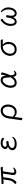

<svg xmlns="http://www.w3.org/2000/svg" viewBox="2639 -3166 722 6040"><g transform="rotate(-90 3000.0 -146.0)"><path d="M445 -406 418 -219Q409 -155 382.5 -102.5Q356 -50 326.5 -19.5Q297 11 280 11Q264 11 249.5 -2.5Q235 -16 235 -30Q235 -38 242 -44Q286 -78 312.5 -119.5Q339 -161 349 -226L376 -402L345 -400Q330 -399 285 -394Q270 -391 262 -391H261Q249 -391 238.5 -408.5Q228 -426 228 -442Q228 -460 241 -460H282Q324 -460 344 -461L656 -479Q717 -483 739 -487H742Q753 -487 762.5 -469.5Q772 -452 772 -436Q772 -418 760 -418L696 -419Q669 -419 657 -418L630 -416L589 -141Q586 -122 586 -107Q586 -55 619 -55Q642 -55 667 -61Q692 -67 710 -81Q727 -94 737 -94Q748 -94 748 -82Q748 -69 729 -47.5Q710 -26 678.5 -10Q647 6 611 6Q561 6 538 -18.5Q515 -43 515 -94Q515 -114 520 -149L560 -413Z M1585 -259Q1585 -242 1572 -241Q1482 -232 1455 -223Q1364 -190 1364 -119Q1364 -86 1399 -65.5Q1434 -45 1496 -45Q1557 -45 1601 -58.5Q1645 -72 1681 -107Q1695 -121 1705 -121Q1716 -121 1716 -107Q1716 -93 1692 -62.5Q1668 -32 1618 -7Q1568 18 1494 18Q1396 18 1345.5 -19Q1295 -56 1295 -119Q1295 -214 1410 -258Q1372 -265 1352 -288.5Q1332 -312 1332 -347Q1332 -380 1354 -412.5Q1376 -445 1418 -465.5Q1460 -486 1516 -486Q1567 -486 1605.5 -475Q1644 -464 1664.5 -448Q1685 -432 1685 -419Q1685 -400 1669 -387Q1658 -376 1650 -376Q1645 -376 1640.5 -380Q1636 -384 1632 -389Q1596 -425 1514 -425Q1460 -425 1430.5 -401Q1401 -377 1401 -347Q1401 -327 1413 -313.5Q1425 -300 1467 -300Q1486 -300 1509 -303.5Q1532 -307 1548 -312H1551Q1563 -312 1574 -294Q1585 -276 1585 -259Z M2252 71 2293 -229Q2305 -317 2341.5 -375Q2378 -433 2429.5 -459.5Q2481 -486 2539 -486Q2597 -486 2641 -456Q2685 -426 2709 -374.5Q2733 -323 2733 -260Q2733 -182 2704 -118.5Q2675 -55 2622.5 -18.5Q2570 18 2502 18Q2441 18 2402 -1Q2363 -20 2340 -58L2322 79Q2319 99 2315.5 128.5Q2312 158 2310 184Q2309 195 2292 195Q2274 195 2255.5 184.5Q2237 174 2237 161V158Q2245 121 2252 71ZM2369 -91Q2395 -64 2424.5 -54Q2454 -44 2501 -44Q2547 -44 2584 -70Q2621 -96 2642.5 -143Q2664 -190 2664 -250Q2664 -329 2629 -375Q2594 -421 2541 -421Q2470 -421 2423.5 -370Q2377 -319 2363 -218L2347 -104Q2357 -104 2369 -91Z M3421 18Q3258 18 3258 -184Q3258 -247 3289 -318Q3320 -389 3375.5 -437.5Q3431 -486 3499 -486Q3567 -486 3598.5 -448.5Q3630 -411 3639 -319Q3662 -392 3672 -458Q3675 -476 3691 -476Q3707 -476 3724.5 -461.5Q3742 -447 3742 -432L3741 -428Q3725 -368 3700 -297.5Q3675 -227 3649 -170Q3657 -98 3672 -74Q3687 -50 3708 -47L3717 -46Q3743 -46 3759 -59Q3777 -73 3788 -73Q3798 -73 3798 -62Q3798 -51 3783 -33.5Q3768 -16 3744 -3Q3720 10 3694 10Q3659 10 3637 -11.5Q3615 -33 3603 -87Q3566 -35 3519 -8.5Q3472 18 3421 18ZM3585 -237Q3581 -306 3573 -345.5Q3565 -385 3547.5 -404Q3530 -423 3499 -423Q3453 -423 3413.5 -385Q3374 -347 3350 -290Q3326 -233 3326 -182Q3326 -45 3421 -45Q3521 -45 3589 -183Q3587 -201 3585 -237Z M4781 -432Q4781 -418 4770 -418Q4682 -420 4644 -420H4613Q4652 -394 4677.5 -347Q4703 -300 4703 -244Q4703 -169 4674.5 -109.5Q4646 -50 4591 -16Q4536 18 4458 18Q4400 18 4355.5 -9.5Q4311 -37 4287 -85.5Q4263 -134 4263 -193Q4263 -263 4300.5 -330Q4338 -397 4405.5 -439.5Q4473 -482 4558 -482H4640Q4694 -482 4745 -485H4746Q4759 -485 4770 -466.5Q4781 -448 4781 -432ZM4331 -193Q4331 -125 4365 -85Q4399 -45 4457 -45Q4542 -45 4588.5 -99Q4635 -153 4635 -238Q4635 -289 4621.5 -328Q4608 -367 4578 -397Q4568 -407 4568 -417V-420H4554Q4490 -420 4439 -387Q4388 -354 4359.5 -301Q4331 -248 4331 -193Z M5526 -157Q5526 -42 5596 -42Q5629 -42 5658 -66Q5687 -90 5705 -137.5Q5723 -185 5723 -251Q5723 -307 5701 -363Q5679 -419 5648 -445Q5636 -454 5636 -465Q5636 -472 5640.5 -476Q5645 -480 5652 -480Q5671 -480 5704 -447.5Q5737 -415 5762.5 -362Q5788 -309 5788 -250Q5788 -183 5767 -121.5Q5746 -60 5702.5 -21Q5659 18 5595 18Q5549 18 5518 -9Q5487 -36 5479 -92Q5450 -32 5413.5 -7Q5377 18 5333 18Q5272 18 5238 -36Q5204 -90 5204 -173Q5204 -264 5244.5 -334Q5285 -404 5333 -445.5Q5381 -487 5390 -487Q5402 -487 5414 -470Q5426 -453 5426 -438Q5426 -426 5418 -423Q5376 -407 5342 -366.5Q5308 -326 5288.5 -274Q5269 -222 5269 -173Q5269 -109 5286.5 -75.5Q5304 -42 5338 -42Q5385 -42 5414.5 -91Q5444 -140 5456.5 -197.5Q5469 -255 5472 -294Q5472 -303 5483 -308.5Q5494 -314 5508 -314Q5523 -314 5534.5 -308.5Q5546 -303 5546 -294V-291Q5533 -246 5529.5 -218.5Q5526 -191 5526 -157Z"/></g></svg>

Font: Fusion Kai T
Style: Regular
Weight: 400
Designer: Fontworks Inc.
Version: Version 24.134;May 13, 2024